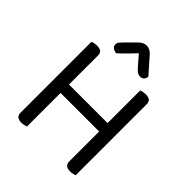

<svg xmlns="http://www.w3.org/2000/svg" viewBox="-222 -954 1098 1098"><g transform="rotate(45 327.0 -404.5)"><path d="M89 -362H171V-2Q165 0 155 2.5Q145 5 133 5Q111 5 100 -4Q89 -13 89 -32ZM171 -295H89V-606Q94 -608 104.5 -610.5Q115 -613 127 -613Q149 -613 160 -604.5Q171 -596 171 -576ZM483 -362H565V-2Q559 0 549 2.5Q539 5 527 5Q505 5 494 -4Q483 -13 483 -32ZM565 -295H483V-606Q488 -608 498.5 -610.5Q509 -613 521 -613Q543 -613 554 -604.5Q565 -596 565 -576ZM526 -274H138V-342H526ZM327 -751Q311 -734 287.5 -709.5Q264 -685 235 -659Q218 -661 207 -669.5Q196 -678 196 -692Q196 -704 203.5 -713Q211 -722 222 -733L281 -792Q303 -814 328 -814Q356 -814 378 -788L460 -695Q460 -680 450.5 -670.5Q441 -661 426 -661Q415 -661 405 -667Q395 -673 381 -689Z"/></g></svg>

Font: Baloo Bhaijaan 2
Style: Regular
Weight: 400
Designer: Sanskriti Dholi, Noopur Datye and Ek Type
Foundry: Ek Type
Version: Version 1.701